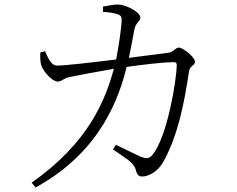

<svg xmlns="http://www.w3.org/2000/svg" viewBox="-20 -781 1040 843"><path d="M546 -527C555 -569 564 -620 569 -647C575 -684 596 -684 596 -705C596 -727 535 -760 501 -761C483 -762 452 -756 432 -752V-729C449 -728 477 -725 495 -719C512 -713 515 -707 514 -688C513 -659 501 -575 490 -520C379 -506 264 -493 230 -493C204 -493 190 -529 178 -556L157 -551C156 -532 156 -508 163 -490C170 -469 208 -423 233 -423C252 -423 255 -436 286 -443C313 -449 413 -467 480 -479C442 -340 369 -155 119 21L136 42C431 -118 507 -370 536 -487C598 -496 693 -508 744 -508C752 -508 756 -504 756 -497C756 -433 715 -181 650 -102C635 -84 625 -83 598 -93C579 -101 528 -127 489 -145L476 -125C532 -85 567 -70 577 -33C581 -14 590 -6 604 -6C633 -6 675 -28 699 -74C760 -186 787 -316 810 -468C814 -494 836 -491 836 -511C836 -529 784 -572 765 -572C749 -572 744 -552 716 -549Z"/></svg>

Font: Noto Serif CJK JP Light
Style: Regular
Weight: 300
Designer: Ryoko NISHIZUKA 西塚涼子 (kana & ideographs); Frank Grießhammer (Latin, Greek & Cyrillic); Wenlong ZHANG 张文龙 (bopomofo); San
Foundry: Adobe Systems Incorporated
Version: Version 1.001;PS 1.001;hotconv 16.6.54;makeotf.lib2.5.65590